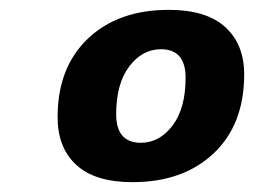

<svg xmlns="http://www.w3.org/2000/svg" viewBox="-20 -746 516 390"><path d="M249 -376Q173 -376 135 -411Q97 -446 97 -508Q97 -609 158.5 -667.5Q220 -726 323 -726Q399 -726 437.5 -691Q476 -656 476 -595Q476 -493 414 -434.5Q352 -376 249 -376ZM266 -456Q304 -456 330.5 -491Q357 -526 357 -588Q357 -646 307 -646Q269 -646 242.5 -611Q216 -576 216 -514Q216 -456 266 -456Z"/></svg>

Font: Geist
Style: Bold Italic
Weight: 700
Italic angle: -12°
Designer: Basement.studio, Andrés Briganti, Mateo Zaragoza
Foundry: Basement.studio, Vercel, Andrés Briganti, Guido Ferreyra, Mateo Zaragoza
Version: Version 1.500; ttfautohint (v1.8.4.7-5d5b)